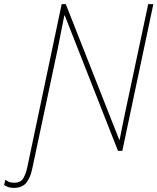

<svg xmlns="http://www.w3.org/2000/svg" viewBox="-102 -734 766 934"><path d="M-35 180Q-52 180 -63 175.5Q-74 171 -82 166L-76 140Q-71 145 -60 150Q-49 155 -34 155Q-2 155 10.5 134.5Q23 114 30 83L198 -714H218L478 -54H480Q488 -93 496 -134.5Q504 -176 512 -211L619 -714H644L493 0H472L213 -659H211Q202 -616 195 -579Q188 -542 180 -502L55 86Q46 130 26 155Q6 180 -35 180Z"/></svg>

Font: Noto Sans Disp Thin
Style: Italic
Weight: 100
Italic angle: -12°
Designer: Monotype Design Team
Foundry: Monotype Imaging Inc.
Version: Version 2.000;GOOG;noto-source:20170915:90ef993387c0